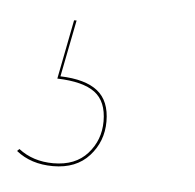

<svg xmlns="http://www.w3.org/2000/svg" viewBox="-62 -25 262 258"><g transform="rotate(5 69.0 104.0)"><path d="M32.2 5.4 17.1 82Q50.8 83 67.4 96.2Q84 109.4 84 137.2Q84 164.1 66.4 183.6Q48.8 203.1 17.6 203.1Q-12.2 203.1 -32.2 187L-29.3 184.1Q-9.8 199.2 17.6 199.2Q47.4 199.2 63.7 180.9Q80.1 162.6 80.1 137.2Q80.1 110.4 64 98.4Q47.9 86.4 13.2 85.4L28.8 5.4Z"/></g></svg>

Font: Fira Sans Compressed Four
Style: Italic
Weight: 100
Width: 3
Italic angle: -8°
Designer: Carrois Corporate & Edenspiekermann AG
Foundry: Carrois Corporate GbR & Edenspiekermann AG
Version: Version 4.203;PS 004.203;hotconv 1.0.88;makeotf.lib2.5.64775